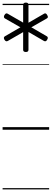

<svg xmlns="http://www.w3.org/2000/svg" viewBox="-20 -998 398 1477"><path d="M179 -598Q158 -598 158 -615V-751L40 -683Q33 -679 26.5 -681Q20 -683 14 -693Q4 -711 18 -719L137 -788L18 -856Q12 -859 10.5 -866Q9 -873 14 -882Q20 -892 26.5 -894.5Q33 -897 40 -892L158 -824V-961Q158 -968 163 -973Q168 -978 179 -978Q199 -978 199 -961V-823L318 -892Q325 -897 331.5 -894.5Q338 -892 343 -882Q355 -864 340 -856L221 -788L340 -719Q346 -716 347.5 -709Q349 -702 343 -693Q338 -683 331.5 -681Q325 -679 318 -683L199 -752V-615Q199 -598 179 -598ZM0 449H358V459H0ZM0 -20H358V0H0ZM0 -505H358V-500H0ZM0 -969H358V-959H0Z"/></svg>

Font: Playwrite IT Trad Guides
Style: Regular
Weight: 400
Designer: Veronika Burian, José Scaglione
Foundry: TypeTogether
Version: Version 1.003